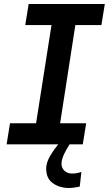

<svg xmlns="http://www.w3.org/2000/svg" viewBox="-20 -720 543 958"><path d="M325 218Q275 218 241 192Q207 166 211 111Q214 85 231.5 55.5Q249 26 272 -1.5Q295 -29 314.5 -48Q334 -67 340 -72L369 -53Q363 -48 350.5 -32Q338 -16 324 5.5Q310 27 299.5 49.5Q289 72 287 91Q285 116 300.5 131Q316 146 340 146Q351 146 362.5 144Q374 142 386 138L378 211Q369 213 353.5 215.5Q338 218 325 218ZM13 0 30 -105H160L237 -595H106L123 -700H503L486 -595H356L280 -105H410L393 0Z"/></svg>

Font: MuseoModerno Thin Medium
Style: Italic
Weight: 500
Italic angle: -9°
Version: Version 1.003